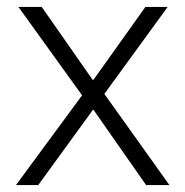

<svg xmlns="http://www.w3.org/2000/svg" viewBox="-20 -532 533 552"><path d="M26 0 216 -258 33 -512H100L246 -303H249L398 -512H462L280 -262L467 0H400L249 -216H247L90 0Z"/></svg>

Font: IBM Plex Thai Light
Style: Regular
Weight: 300
Designer: Mike Abbink, Paul van der Laan, Pieter van Rosmalen, Ben Mitchell, Mark Frömberg
Foundry: Bold Monday
Version: Version 1.0